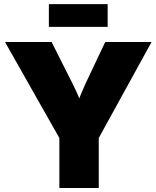

<svg xmlns="http://www.w3.org/2000/svg" viewBox="-20 -937 780 957"><path d="M275.9 0V-249L4.9 -727.5H237.3L341.8 -520Q355 -493.7 366.7 -466.8Q378.4 -439.9 390.1 -411.6H361.3Q372.1 -439.9 383.1 -466.8Q394 -493.7 406.2 -520L504.4 -727.5H735.4L472.2 -249V0ZM516.6 -916.5V-803.2H223.6V-916.5Z"/></svg>

Font: Inter 28pt Black
Style: Regular
Weight: 900
Designer: Rasmus Andersson
Foundry: rsms
Version: Version 4.001;git-66647c0bb